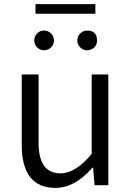

<svg xmlns="http://www.w3.org/2000/svg" viewBox="-20 -903 642 936"><path d="M86 -197V-540H168V-207Q168 -58 275 -58Q349 -58 427 -153V-540H508V0H441L434 -86H431Q345 13 251 13Q86 13 86 -197ZM161 -672Q147 -686 147 -705Q147 -726 161 -740Q174 -754 194 -754Q215 -754 229 -740Q243 -726 243 -705Q243 -685 229 -672Q215 -658 194 -658Q175 -658 161 -672ZM153 -883H445V-836H153ZM371 -672Q357 -685 357 -705Q357 -726 371 -740Q385 -754 405 -754Q453 -754 453 -705Q453 -685 440 -672Q426 -658 405 -658Q385 -658 371 -672Z"/></svg>

Font: Source Han Sans CN Normal
Style: Regular
Weight: 350
Designer: Ryoko NISHIZUKA 西塚涼子 (kana, bopomofo & ideographs); Paul D. Hunt (Latin, Greek & Cyrillic); Sandoll Communications 산돌커뮤니
Foundry: Adobe
Version: Version 2.004;hotconv 1.0.118;makeotfexe 2.5.65603